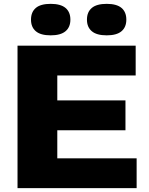

<svg xmlns="http://www.w3.org/2000/svg" viewBox="-20 -977 774 997"><path d="M277.5 -155H689.5V0H71V-740H684.5V-585H277.5V-455.5H631.5V-300.5H277.5ZM141 -875Q141 -914.5 166 -935.8Q191 -957 243 -957Q295 -957 320.2 -935.8Q345.5 -914.5 345.5 -875Q345.5 -836 320.2 -814.8Q295 -793.5 243 -793.5Q191 -793.5 166 -814.8Q141 -836 141 -875ZM431.5 -875Q431.5 -914.5 456.8 -935.8Q482 -957 534 -957Q586 -957 611 -935.8Q636 -914.5 636 -875Q636 -836 611 -814.8Q586 -793.5 534 -793.5Q482 -793.5 456.8 -814.8Q431.5 -836 431.5 -875Z"/></svg>

Font: Encode Sans Expanded ExtraBold
Style: Regular
Weight: 800
Width: 7
Designer: Multiple Designers
Foundry: Impallari Type
Version: Version 2.000